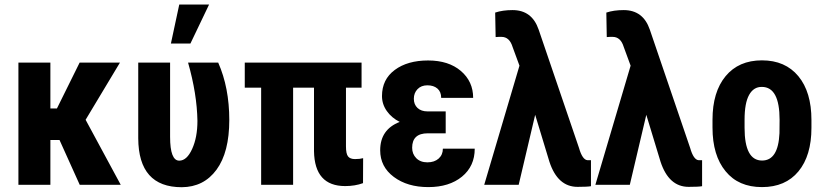

<svg xmlns="http://www.w3.org/2000/svg" viewBox="-20 -799 3563 830"><path d="M197.8 -193.8V0H59.6V-528.3H197.8V-330.1H226.1L324.2 -528.3H498.5L350.1 -281.2L502 0H324.7L237.3 -193.8Z M715.3 -528.3V-207.5Q715.3 -104.5 754.9 -104.5Q787.6 -104.5 810.5 -154.8Q833.5 -205.1 833.5 -276.4Q831.5 -393.6 793 -528.3H923.3Q971.2 -419.9 971.2 -280.3Q971.2 -140.6 916 -65.4Q860.8 9.8 765.6 10.3Q578.6 10.3 577.6 -201.2V-528.3ZM754.9 -779.3H883.8L803.2 -610.8H718.8Z M1543 -419.9H1475.6V-166Q1475.6 -134.3 1484.6 -122.8Q1493.7 -111.3 1514.6 -111.3Q1535.6 -111.3 1549.8 -115.2L1549.3 -7.3Q1514.6 5.4 1472.2 5.4Q1339.8 5.4 1337.4 -145.5V-419.9H1247.1V0H1108.9V-419.9H1038.1V-528.3H1543Z M1623.5 -149.4Q1623.5 -239.3 1708 -272Q1672.9 -289.6 1652.1 -319.1Q1631.3 -348.6 1631.3 -383.8Q1631.3 -455.6 1686.5 -496.6Q1741.7 -537.6 1830.6 -537.6Q1919.4 -537.6 1972.4 -492.2Q2025.4 -446.8 2025.4 -376H1887.2Q1887.2 -402.3 1870.8 -416.3Q1854.5 -430.2 1827.6 -430.2Q1800.8 -430.2 1784.9 -413.6Q1769 -397 1769 -372.1Q1769 -347.2 1784.9 -332.3Q1800.8 -317.4 1828.6 -317.4H1906.7V-222.7H1829.1Q1761.7 -222.7 1761.7 -160.2Q1761.7 -133.3 1779.5 -115.2Q1797.4 -97.2 1827.6 -97.2Q1857.9 -97.2 1876.2 -113.5Q1894.5 -129.9 1894.5 -156.2H2032.2Q2032.2 -80.6 1977.1 -35.4Q1921.9 9.8 1831.5 9.8Q1741.2 9.8 1682.4 -34.2Q1623.5 -78.1 1623.5 -149.4Z M2195.8 -755.4Q2279.8 -755.4 2308.6 -670.9L2482.9 -159.7Q2497.6 -107.9 2520 -106.4H2534.7V5.9Q2520 8.8 2476.6 8.8Q2390.6 8.8 2355 -100.1L2293.5 -302.7L2222.2 0H2073.2L2225.6 -515.1L2195.8 -596.2Q2182.6 -639.6 2147.9 -639.6H2136.2L2122.6 -638.7L2120.6 -744.6Q2152.8 -755.4 2195.8 -755.4Z M2676.3 -755.4Q2760.3 -755.4 2789.1 -670.9L2963.4 -159.7Q2978 -107.9 3000.5 -106.4H3015.1V5.9Q3000.5 8.8 2957 8.8Q2871.1 8.8 2835.4 -100.1L2773.9 -302.7L2702.6 0H2553.7L2706.1 -515.1L2676.3 -596.2Q2663.1 -639.6 2628.4 -639.6H2616.7L2603 -638.7L2601.1 -744.6Q2633.3 -755.4 2676.3 -755.4Z M3273.4 -423.3Q3237.8 -423.8 3218.3 -388.7Q3198.7 -353.5 3198.7 -281.2V-246.6Q3198.7 -105 3274.4 -105Q3344.2 -105 3349.6 -223.1L3350.1 -281.2Q3350.1 -423.3 3273.4 -423.3ZM3060.1 -281.2Q3060.1 -401.4 3116.7 -469.7Q3173.3 -538.1 3273.9 -538.1Q3374.5 -538.1 3431.2 -469.7Q3487.8 -401.4 3487.8 -280.3V-246.6Q3487.8 -126 3431.6 -58.1Q3375.5 9.8 3273.9 9.8Q3172.4 9.8 3116.7 -58.6Q3060.1 -127 3060.1 -247.6Z"/></svg>

Font: RobotoCondensed-Bold
Style: Bold
Weight: 700
Designer: Google
Version: Version 2.001240; 2014